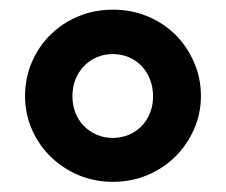

<svg xmlns="http://www.w3.org/2000/svg" viewBox="-20 -754 456 387"><path d="M30.5 -560.5Q30.5 -596.5 44 -628.2Q57.5 -660 81.5 -683.8Q105.5 -707.5 137.8 -721Q170 -734.5 207.5 -734.5Q245 -734.5 277.5 -721Q310 -707.5 333.8 -683.8Q357.5 -660 371.2 -628.2Q385 -596.5 385 -560.5Q385 -525 371.2 -493.8Q357.5 -462.5 333.8 -438.8Q310 -415 277.5 -401.2Q245 -387.5 207.5 -387.5Q170 -387.5 137.8 -401.2Q105.5 -415 81.5 -438.8Q57.5 -462.5 44 -493.8Q30.5 -525 30.5 -560.5ZM126 -560Q126 -542 132 -526.8Q138 -511.5 149 -500.2Q160 -489 174.8 -482.5Q189.5 -476 207.5 -476Q225 -476 240 -482.5Q255 -489 265.8 -500.2Q276.5 -511.5 282.5 -526.8Q288.5 -542 288.5 -560Q288.5 -578 282.5 -593.5Q276.5 -609 265.8 -620.5Q255 -632 240 -638.5Q225 -645 207.5 -645Q189.5 -645 174.8 -638.5Q160 -632 149 -620.5Q138 -609 132 -593.5Q126 -578 126 -560Z"/></svg>

Font: LatoLatin Heavy
Style: Regular
Weight: 800
Designer: Lukasz Dziedzic with Adam Twardoch and Botio Nikoltchev
Foundry: tyPoland Lukasz Dziedzic
Version: Version 2.015; 2015-08-06; http://www.latofonts.com/